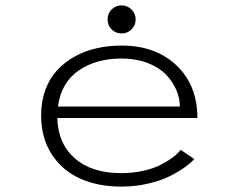

<svg xmlns="http://www.w3.org/2000/svg" viewBox="-20 -681 890 712"><path d="M431 -557Q409 -557 394 -572Q379 -587 379 -609Q379 -631 394 -646Q409 -661 431 -661Q452.5 -661 467.8 -645.8Q483 -630.5 483 -609Q483 -587.5 467.8 -572.2Q452.5 -557 431 -557ZM700.5 -91Q686 -75.5 664 -59.8Q642 -44 608.5 -27.2Q575 -10.5 528 0.2Q481 11 429.5 11Q344.5 11 278.2 -18.2Q212 -47.5 172.2 -108.2Q132.5 -169 132.5 -253.5Q132.5 -305 148.2 -347.8Q164 -390.5 191.8 -420.5Q219.5 -450.5 257.2 -471.5Q295 -492.5 338.8 -502.2Q382.5 -512 431 -512Q557 -512 634.5 -438.5Q712 -365 712 -243.5H192.5Q195 -148.5 257.5 -93.8Q320 -39 429.5 -39Q473.5 -39 512.2 -47.8Q551 -56.5 577.8 -70.8Q604.5 -85 622.2 -98.5Q640 -112 650 -125.5ZM431 -464Q335.5 -464 271 -419Q206.5 -374 195 -286H647Q647 -318 633.2 -349Q619.5 -380 593.8 -406Q568 -432 525.8 -448Q483.5 -464 431 -464Z"/></svg>

Font: League Mono Wide UltraLight
Style: Regular
Weight: 200
Width: 8
Designer: Tyler Finck
Foundry: The League of Moveable Type / Tyler Finck
Version: Version 2.210